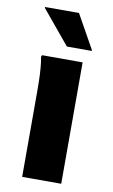

<svg xmlns="http://www.w3.org/2000/svg" viewBox="-87 -806 502 852"><g transform="rotate(10 164.5 -380.0)"><path d="M76 0V-380Q76 -400 75.5 -430.5Q75 -461 72.5 -491Q70 -521 66 -539L69 -547H252V0ZM171 -604 45 -756V-760H198L283 -608V-604Z"/></g></svg>

Font: Kufam
Style: Bold
Weight: 700
Designer: Wael Morcos, Artur Schmal
Foundry: Original Type
Version: Version 1.300; ttfautohint (v1.8.3)